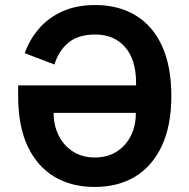

<svg xmlns="http://www.w3.org/2000/svg" viewBox="-20 -730 752 762"><path d="M52 -391H520V-402Q520 -493 476.5 -543Q433 -593 358 -593Q291 -593 252 -561Q213 -529 196 -474L78 -519Q97 -572 134 -615.5Q171 -659 227 -684.5Q283 -710 358 -710Q451 -710 519 -668.5Q587 -627 623.5 -546.5Q660 -466 660 -349Q660 -232 622.5 -151.5Q585 -71 517 -29.5Q449 12 356 12Q263 12 195 -29Q127 -70 89.5 -150Q52 -230 52 -349ZM193 -282V-279Q193 -233 212.5 -193Q232 -153 269 -129Q306 -105 356 -105Q407 -105 443.5 -128.5Q480 -152 499.5 -191.5Q519 -231 519 -279V-282Z"/></svg>

Font: IBM Plex Sans SemiBold
Style: Regular
Weight: 600
Designer: Mike Abbink, Paul van der Laan, Pieter van Rosmalen
Foundry: Bold Monday
Version: Version 3.201